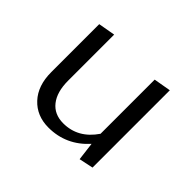

<svg xmlns="http://www.w3.org/2000/svg" viewBox="-102 -570 727 727"><g transform="rotate(45 261.0 -207.0)"><path d="M375 -408 444 -420V-6L387 6L378 -67Q313 5 219 5Q156 5 117 -37Q78 -79 78 -151V-408L146 -420V-173Q146 -113 172.5 -79.5Q199 -46 247 -46Q326 -46 375 -118Z"/></g></svg>

Font: EauTestInfant
Style: Regular
Weight: 400
Designer: Christian Thalmann (Catharsis Fonts)
Version: Version 0.001;PS 000.001;hotconv 1.0.88;makeotf.lib2.5.64775